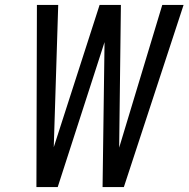

<svg xmlns="http://www.w3.org/2000/svg" viewBox="-20 -755 761 775"><path d="M192 0H213L402 -585L394 0H480L721 -735H635L461 -159L468 -735H382L197 -161L215 -735H129L127 0Z"/></svg>

Font: Iosevka Sparkle Oblique
Style: Regular
Weight: 400
Italic angle: -9°
Designer: Belleve Invis
Foundry: Belleve Invis
Version: Version 4.5.0; ttfautohint (v1.8.3)